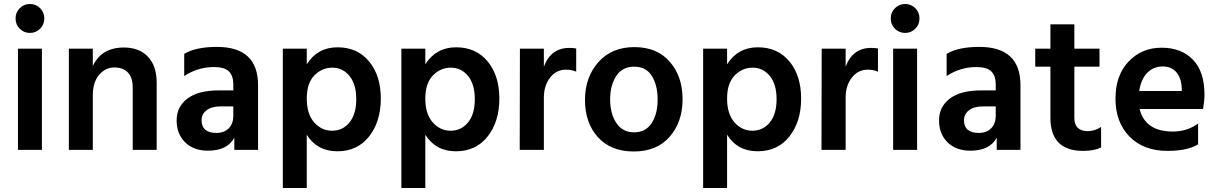

<svg xmlns="http://www.w3.org/2000/svg" viewBox="-20 -751 6100 962"><path d="M130 -731Q160 -731 181 -710Q202 -689 202 -658.5Q202 -628 181 -607Q160 -586 130 -586Q100 -586 79 -607Q58 -628 58 -658.5Q58 -689 79 -710Q100 -731 130 -731ZM190 0H70V-507H190Z M765 0H645V-312Q645 -362 621 -387.5Q597 -413 553 -413Q509 -413 477 -376.5Q445 -340 445 -272V0H325V-507H445V-420Q488 -513 601 -513Q677 -513 721 -467Q765 -421 765 -337Z M1022 4Q950 4 907.5 -38Q865 -80 865 -148Q865 -216 919 -257Q973 -298 1075 -298H1149V-329Q1149 -371 1127 -393Q1105 -415 1052 -415Q971 -415 903 -370V-481Q960 -516 1067 -516Q1273 -516 1273 -324V0H1154V-61Q1119 4 1022 4ZM1064 -85Q1104 -85 1126.5 -108.5Q1149 -132 1149 -170V-218H1087Q1040 -218 1015 -198.5Q990 -179 990 -149Q990 -85 1064 -85Z M1555 -373Q1517 -334 1517 -257Q1517 -180 1554 -138Q1591 -96 1644 -96Q1697 -96 1731 -137.5Q1765 -179 1765 -254Q1765 -329 1731 -370.5Q1697 -412 1645 -412Q1593 -412 1555 -373ZM1517 191H1397V-507H1517V-429Q1571 -514 1671 -514Q1771 -514 1829.5 -443Q1888 -372 1888 -257Q1888 -142 1829.5 -67.5Q1771 7 1670 7Q1569 7 1517 -76Z M2149 -373Q2111 -334 2111 -257Q2111 -180 2148 -138Q2185 -96 2238 -96Q2291 -96 2325 -137.5Q2359 -179 2359 -254Q2359 -329 2325 -370.5Q2291 -412 2239 -412Q2187 -412 2149 -373ZM2111 191H1991V-507H2111V-429Q2165 -514 2265 -514Q2365 -514 2423.5 -443Q2482 -372 2482 -257Q2482 -142 2423.5 -67.5Q2365 7 2264 7Q2163 7 2111 -76Z M2705 0H2584L2585 -507H2705V-417Q2740 -511 2833 -511Q2854 -511 2867 -508V-392Q2844 -402 2816 -402Q2767 -402 2736 -362Q2705 -322 2705 -262Z M3157.5 -417Q3098 -417 3067.5 -370Q3037 -323 3037 -252.5Q3037 -182 3068 -135Q3099 -88 3157 -88Q3215 -88 3245 -134Q3275 -180 3275 -252Q3275 -324 3246 -370.5Q3217 -417 3157.5 -417ZM3158.5 -515Q3272 -515 3336 -441.5Q3400 -368 3400 -254Q3400 -140 3335.5 -66Q3271 8 3155.5 8Q3040 8 2975.5 -64Q2911 -136 2911 -250Q2911 -364 2978 -439.5Q3045 -515 3158.5 -515Z M3661 -373Q3623 -334 3623 -257Q3623 -180 3660 -138Q3697 -96 3750 -96Q3803 -96 3837 -137.5Q3871 -179 3871 -254Q3871 -329 3837 -370.5Q3803 -412 3751 -412Q3699 -412 3661 -373ZM3623 191H3503V-507H3623V-429Q3677 -514 3777 -514Q3877 -514 3935.5 -443Q3994 -372 3994 -257Q3994 -142 3935.5 -67.5Q3877 7 3776 7Q3675 7 3623 -76Z M4217 0H4096L4097 -507H4217V-417Q4252 -511 4345 -511Q4366 -511 4379 -508V-392Q4356 -402 4328 -402Q4279 -402 4248 -362Q4217 -322 4217 -262Z M4515 -731Q4545 -731 4566 -710Q4587 -689 4587 -658.5Q4587 -628 4566 -607Q4545 -586 4515 -586Q4485 -586 4464 -607Q4443 -628 4443 -658.5Q4443 -689 4464 -710Q4485 -731 4515 -731ZM4575 0H4455V-507H4575Z M4842 4Q4770 4 4727.5 -38Q4685 -80 4685 -148Q4685 -216 4739 -257Q4793 -298 4895 -298H4969V-329Q4969 -371 4947 -393Q4925 -415 4872 -415Q4791 -415 4723 -370V-481Q4780 -516 4887 -516Q5093 -516 5093 -324V0H4974V-61Q4939 4 4842 4ZM4884 -85Q4924 -85 4946.5 -108.5Q4969 -132 4969 -170V-218H4907Q4860 -218 4835 -198.5Q4810 -179 4810 -149Q4810 -85 4884 -85Z M5407 5Q5243 5 5243 -161V-417H5167V-507H5243V-629H5363V-507H5489V-417H5363V-159Q5363 -127 5380 -110.5Q5397 -94 5431 -94Q5465 -94 5497 -115V-12Q5462 5 5407 5Z M5688 -295H5901V-310Q5899 -359 5874.5 -388.5Q5850 -418 5805 -418Q5760 -418 5728.5 -386.5Q5697 -355 5688 -295ZM5830 5Q5709 5 5639 -67Q5569 -139 5569 -256.5Q5569 -374 5635 -443Q5701 -512 5800 -512Q5899 -512 5957 -452Q6015 -392 6015 -277Q6015 -249 6008 -205H5690Q5703 -150 5744.5 -121Q5786 -92 5857 -92Q5928 -92 5983 -132V-28Q5930 5 5830 5Z"/></svg>

Font: Hind Kochi SemiBold
Style: Regular
Weight: 600
Designer: Dhruvi Tolia
Foundry: Indian Type Foundry
Version: Version 0.702;PS 1.0;hotconv 1.0.81;makeotf.lib2.5.63406